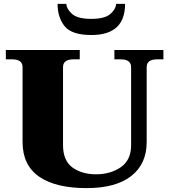

<svg xmlns="http://www.w3.org/2000/svg" viewBox="-20 -957 870 987"><path d="M276 -937H321Q323 -909 351.5 -884.5Q380 -860 449 -860Q518 -860 546.5 -884.5Q575 -909 577 -937H623Q623 -777 450 -777Q349 -777 312.5 -822Q276 -867 276 -937ZM96 -227V-612Q96 -652 42 -652H10V-700H390V-652H358Q304 -652 304 -612V-211Q304 -131 352.5 -96Q401 -61 474 -61Q548 -61 601 -97.5Q654 -134 654 -211V-612Q654 -652 600 -652H568V-700H820V-652H788Q734 -652 734 -612V-227Q734 -114 654.5 -52Q575 10 425 10Q266 10 181 -49Q96 -108 96 -227Z"/></svg>

Font: Taviraj Black
Style: Regular
Weight: 900
Designer: Katatrad Team
Foundry: CadsonDemak
Version: Version 1.001